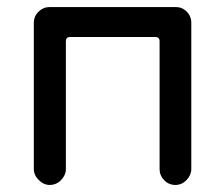

<svg xmlns="http://www.w3.org/2000/svg" viewBox="-20 -548 635 545"><path d="M121 -23Q104 -23 90 -37Q76 -51 76 -68V-483Q76 -502 89.5 -515Q103 -528 121 -528H479Q497 -528 510 -515Q523 -502 523 -483V-68Q523 -51 509.5 -37Q496 -23 478 -23Q459 -23 446 -36.5Q433 -50 433 -68V-431Q433 -443 421 -443H179Q167 -443 167 -431V-68Q167 -51 153.5 -37Q140 -23 121 -23Z"/></svg>

Font: Huninn
Style: Regular
Weight: 400
Designer: justfont
Foundry: justfont
Version: Version 1.003